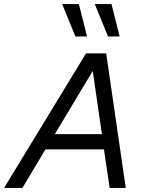

<svg xmlns="http://www.w3.org/2000/svg" viewBox="-55 -922 718 942"><path d="M-35 0 367 -660H466L562 0H483L455 -189H168L55 0ZM214 -264H445L400 -574ZM332 -902 372 -743H315L250 -902ZM492 -902 532 -743H475L410 -902Z"/></svg>

Font: Work Sans
Style: Italic
Weight: 400
Italic angle: -13°
Designer: Wei Huang
Foundry: Wei Huang
Version: Version 2.012